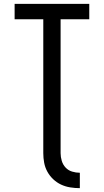

<svg xmlns="http://www.w3.org/2000/svg" viewBox="-20 -755 540 998"><path d="M395 223Q370 223 345 219Q320 215 297.5 204.5Q275 194 256.5 176.5Q238 159 226 137Q214 115 209.5 90.5Q205 66 205 41V-655H56V-735H444V-655H295V41Q295 61 301 81Q307 101 321 116Q335 131 355 137Q375 143 395 143Z"/></svg>

Font: Iosevka Bendy Medium
Style: Regular
Weight: 500
Monospace: yes
Designer: Belleve Invis
Foundry: Belleve Invis
Version: Version 30.1.2